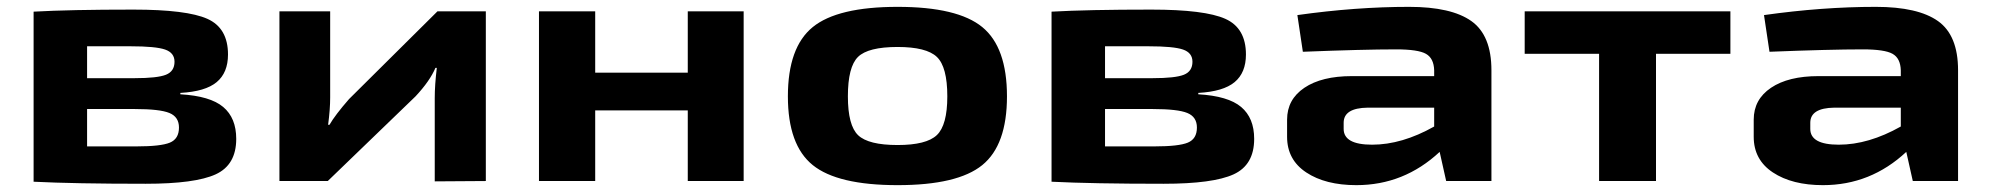

<svg xmlns="http://www.w3.org/2000/svg" viewBox="-20 -528 5803 560"><path d="M506 -257V-253Q593 -248 631 -216Q669 -184 669 -123Q669 -47 609 -19.5Q549 8 405 8Q197 8 78 2V-494Q184 -500 369 -500Q525 -500 585 -473Q645 -446 645 -369Q645 -316 612 -288.5Q579 -261 506 -257ZM489 -348Q489 -374 461.5 -383.5Q434 -393 361 -393H234V-300H373Q439 -300 464 -310Q489 -320 489 -348ZM234 -101H378Q449 -101 475.5 -112Q502 -123 502 -156Q502 -187 474 -198.5Q446 -210 373 -210H234Z M1397 0 1248 1V-242Q1248 -280 1254 -330H1250Q1234 -292 1192 -247L936 0H795V-495H943V-244Q943 -209 937 -164H941Q957 -192 998 -239L1256 -495H1397Z M2149 -495V0H1986V-206H1716V0H1552V-495H1716V-316H1986V-495Z M2917 -247Q2917 -105 2845 -46.5Q2773 12 2598 12Q2423 12 2350.5 -46.5Q2278 -105 2278 -247Q2278 -390 2350.5 -449Q2423 -508 2598 -508Q2773 -508 2845 -449Q2917 -390 2917 -247ZM2598 -391Q2512 -391 2482.5 -362Q2453 -333 2453 -247Q2453 -162 2483 -133.5Q2513 -105 2598 -105Q2682 -105 2712.5 -134Q2743 -163 2743 -247Q2743 -333 2712.5 -362Q2682 -391 2598 -391Z M3475 -257V-253Q3562 -248 3600 -216Q3638 -184 3638 -123Q3638 -47 3578 -19.5Q3518 8 3374 8Q3166 8 3047 2V-494Q3153 -500 3338 -500Q3494 -500 3554 -473Q3614 -446 3614 -369Q3614 -316 3581 -288.5Q3548 -261 3475 -257ZM3458 -348Q3458 -374 3430.5 -383.5Q3403 -393 3330 -393H3203V-300H3342Q3408 -300 3433 -310Q3458 -320 3458 -348ZM3203 -101H3347Q3418 -101 3444.5 -112Q3471 -123 3471 -156Q3471 -187 3443 -198.5Q3415 -210 3342 -210H3203Z M4090 -508Q4213 -508 4271.5 -466.5Q4330 -425 4330 -323V0H4198L4179 -85Q4075 12 3936 12Q3846 12 3790 -25Q3734 -62 3734 -129V-179Q3734 -238 3784.5 -272Q3835 -306 3923 -306H4163V-323Q4162 -358 4139 -371Q4116 -384 4052 -384Q3957 -384 3780 -377L3764 -484Q3934 -508 4090 -508ZM3899 -170V-152Q3899 -106 3982 -106Q4069 -106 4163 -159V-214H3969Q3899 -213 3899 -170Z M5027 -371H4810V0H4644V-371H4427V-495H5027Z M5451 -508Q5574 -508 5632.5 -466.5Q5691 -425 5691 -323V0H5559L5540 -85Q5436 12 5297 12Q5207 12 5151 -25Q5095 -62 5095 -129V-179Q5095 -238 5145.5 -272Q5196 -306 5284 -306H5524V-323Q5523 -358 5500 -371Q5477 -384 5413 -384Q5318 -384 5141 -377L5125 -484Q5295 -508 5451 -508ZM5260 -170V-152Q5260 -106 5343 -106Q5430 -106 5524 -159V-214H5330Q5260 -213 5260 -170Z"/></svg>

Font: Exo 2 Expanded
Style: Bold
Weight: 700
Width: 7
Designer: Natanael Gama
Version: Version 1.001;PS 001.001;hotconv 1.0.70;makeotf.lib2.5.58329